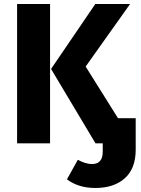

<svg xmlns="http://www.w3.org/2000/svg" viewBox="-20 -713 699 955"><path d="M65 0V-693H229V0ZM567 -125H655V31Q655 125 601 173.5Q547 222 454 222Q370 222 313 179L367 82Q407 103 437 103Q491 103 491 42V0H455L234 -370L454 -693H627L406 -382Z"/></svg>

Font: Fira Sans
Style: Bold
Weight: 700
Designer: bBox Type GmbH & Carrois Corporate GbR & Edenspiekermann AG
Foundry: bBox Type GmbH & Carrois Corporate GbR & Edenspiekermann AG
Version: Version 4.301;PS 004.301;hotconv 1.0.88;makeotf.lib2.5.64775